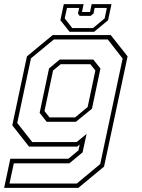

<svg xmlns="http://www.w3.org/2000/svg" viewBox="-40 -710 688 930"><path d="M-20 200 10 59H291L340 18.5L346 -10L334 0H100.5L19.5 -103L90.5 -437L215 -540H496.5L578 -437L464 97L339.5 200ZM6 179H332L445.5 84.5L554 -426.5L482 -519H221L110 -427.5L43.5 -114.5L116 -22H331.5L379.5 -61.5L360 28L296 81H27ZM186 -120 152 -163.5 197.5 -378.5 249 -421.5H412L446.5 -378L405.5 -183.5L327.5 -120ZM199.5 -141.5H324L384.5 -191.5L422 -368.5L397.5 -399H254L217 -368.5L175.5 -172ZM297 -556 252.5 -612 269 -690H365L357 -652H396L404 -690H500L483.5 -612L416 -556ZM310 -574H410.5L467 -621L477.5 -671.5H418.5L413 -644.5L399 -633H346L337.5 -644.5L343.5 -671.5H284.5L273.5 -621Z"/></svg>

Font: Tourney Thin ExtraLight
Style: Italic
Weight: 250
Italic angle: -12°
Version: Version 1.015